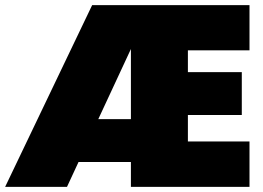

<svg xmlns="http://www.w3.org/2000/svg" viewBox="-20 -728 1026 748"><path d="M490 -537 363 -264H490ZM952 -532H712V-447H922V-280H712V-177H952V0H490V-97H286L241 0H0L339 -708H952Z"/></svg>

Font: Poppins Black
Style: Regular
Weight: 900
Designer: Ninad Kale (Devanagari), Jonny Pinhorn (Latin)
Foundry: Indian Type Foundry
Version: Version 3.200;PS 1.000;hotconv 16.6.54;makeotf.lib2.5.65590